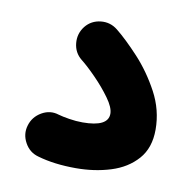

<svg xmlns="http://www.w3.org/2000/svg" viewBox="-51 -107 458 458"><g transform="rotate(10 177.5 121.5)"><path d="M121.6 -35.2Q135.7 -52.7 158.7 -55.2Q181.6 -57.6 199.7 -43Q224.1 -23.4 255.1 10Q286.1 43.5 309.1 86.2Q332 128.9 332 176.3Q332 220.7 307.9 248Q283.7 275.4 244.6 287.6Q205.6 299.8 160.6 299.8Q107.9 299.8 67.9 288.1Q45.9 282.2 34.7 261.7Q23.4 241.2 29.8 219.7Q36.1 197.8 56.4 186Q76.7 174.3 98.1 181.2Q107.9 184.1 124.8 186.8Q141.6 189.5 157.2 189.5Q219.2 189.5 219.2 157.7Q219.2 142.6 203.1 120.4Q187 98.1 166 76.7Q145 55.2 129.4 43Q111.8 28.8 109.6 5.9Q107.4 -17.1 121.6 -35.2Z"/></g></svg>

Font: Mikhak SemiBold
Style: Regular
Weight: 600
Designer: Amin Abedi
Version: Version 3.3